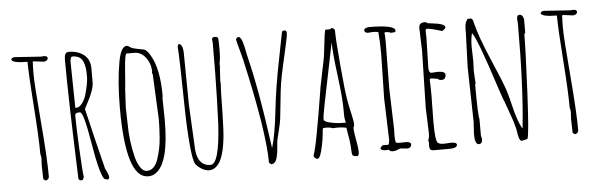

<svg xmlns="http://www.w3.org/2000/svg" viewBox="-46 -834 3143 1006"><g transform="rotate(-5 1525.0 -331.0)"><path d="M204.1 -627 149.9 -633.8 145 -627.9 147 -624Q145 -620.1 145 -566.9Q145 -513.7 161.6 -318.1Q178.2 -122.6 178.2 -24.9Q178.2 -17.6 172.4 -11.7Q166.5 -5.9 159.2 -5.9L147.9 -14.2L146 -86.9L147.9 -122.1Q147.9 -135.7 144 -146Q144 -231 132.1 -393.6Q120.1 -556.2 119.1 -633.8Q40.5 -633.8 35.2 -652.8Q39.6 -664.1 54.2 -664.1L189.9 -654.8L208 -655.8Q226.1 -655.8 226.1 -643.1Q226.1 -636.2 218.8 -631.6Q211.4 -627 204.1 -627Z M315.4 -628.9Q315.4 -667 337.4 -667Q386.2 -667 418 -642.3Q449.7 -617.7 449.7 -569.8V-497.1Q449.7 -458.5 410.6 -386.7Q397.5 -362.8 397.5 -360.6Q397.5 -358.4 435.3 -202.4Q473.1 -46.4 475.1 -41.5Q477.1 -36.6 484.9 -21Q492.7 -5.4 492.7 5.9Q492.7 17.1 481.4 17.1L466.8 12.2Q443.4 -14.2 415.5 -183.1Q388.7 -346.2 369.6 -346.2H365.7Q343.8 -346.2 343.8 -332Q343.8 -277.3 350.1 -150.1Q356.4 -22.9 360.8 -7.8L353.5 8.8H338.9L331.5 1Q315.4 -432.1 315.4 -628.9ZM343.8 -615.2 347.7 -373 349.6 -371.1Q368.7 -371.1 383.8 -390.9Q398.9 -410.6 406.7 -439Q422.9 -497.6 422.9 -527.8Q422.9 -558.1 420.9 -573.5Q418.9 -588.9 412.6 -606Q399.4 -641.1 355.5 -641.1Q349.6 -641.1 346.7 -631.8Q343.8 -622.6 343.8 -615.2Z M807.1 -386.2 809.1 -267.1Q809.1 -42 736.8 6.8Q719.2 19 697.3 19Q580.1 19 580.1 -349.1Q580.1 -491.2 599.6 -595.7Q614.3 -671.9 644 -671.9Q650.9 -671.9 657 -666.5Q663.1 -661.1 673.6 -657.5Q684.1 -653.8 702.4 -650.4Q720.7 -647 728.5 -645.5Q748.5 -642.1 767.1 -606.9Q809.1 -535.6 809.1 -391.1ZM611.3 -350.1 613.3 -271Q613.3 -175.8 634.8 -89.8Q642.6 -57.6 658 -33.7Q673.3 -9.8 693.1 -9.8Q712.9 -9.8 727.8 -24.4Q742.7 -39.1 751.5 -65.2Q760.3 -91.3 766.1 -118.4Q772 -145.5 774.4 -179.2Q778.3 -232.9 778.3 -274.9L767.1 -511.2L763.2 -519L765.1 -523.9Q765.1 -567.4 740.7 -599.6Q716.3 -631.8 681.2 -631.8H639.2Q630.9 -631.8 624.5 -542.7Q618.2 -453.6 616.2 -443.8Z M1116.7 -449.2 1117.7 -429.2Q1115.7 -403.8 1115 -360.8Q1114.3 -317.9 1113.5 -279.3Q1112.8 -240.7 1110.8 -195.8Q1108.9 -150.9 1103 -115.2Q1089.4 -30.3 1058.6 -2Q1025.4 29.3 981 4.4Q961.9 -6.3 949 -22.5Q936 -38.6 928.2 -126.2Q920.4 -213.9 918.9 -311Q914.6 -603 909.7 -644L916 -658.2Q939 -655.3 939 -603L941.9 -337.9L952.6 -126Q952.6 -12.2 1027.8 -12.2Q1074.2 -12.2 1086.4 -221.7Q1087.4 -235.8 1091.1 -356.9Q1094.7 -478 1094.7 -648.9L1092.8 -667Q1092.8 -678.2 1107.2 -678.2Q1121.6 -678.2 1124.3 -671.6Q1127 -665 1127 -612.5Q1127 -560.1 1120.6 -535.2Q1121.6 -533.2 1121.6 -528.8Q1121.6 -528.8 1116.7 -449.2Z M1474.6 -681.2Q1485.8 -677.7 1485.8 -668.5Q1485.8 -659.2 1483.4 -644.5Q1481 -629.9 1476.6 -611.1Q1472.2 -592.3 1470 -581.8Q1467.8 -571.3 1452.9 -505.6Q1438 -439.9 1432.6 -404.8Q1427.2 -369.6 1420.9 -304.4Q1414.6 -239.3 1411.6 -217.8Q1408.7 -196.3 1399.2 -159.4Q1389.6 -122.6 1387.7 -111.8Q1385.7 -101.1 1384.8 -84.2Q1383.8 -67.4 1381.8 -52.5Q1379.9 -37.6 1376 -22Q1368.2 12.2 1344.7 12.2L1333.5 2.9Q1333.5 -160.2 1244.6 -551.8Q1243.2 -558.6 1236.3 -583Q1217.8 -649.4 1217.8 -653.8Q1217.8 -658.2 1222.2 -662.6Q1226.6 -667 1231.9 -667Q1237.3 -667 1243.2 -658.4Q1249 -649.9 1252.9 -636Q1256.8 -622.1 1259.8 -608.9Q1262.7 -595.7 1265.1 -582.3Q1267.6 -568.8 1271.2 -554.7Q1274.9 -540.5 1280.8 -514.4Q1286.6 -488.3 1291.3 -466.8Q1295.9 -445.3 1301.5 -415.3Q1307.1 -385.3 1310.5 -367.9Q1314 -350.6 1319.3 -316.9Q1324.7 -283.2 1327.1 -269.8Q1329.6 -256.3 1335.2 -218.8Q1340.8 -181.2 1342 -171.6Q1343.3 -162.1 1349.4 -120.4Q1355.5 -78.6 1356.4 -71.8Q1377 -139.6 1390.6 -263.7Q1404.3 -387.7 1430.7 -518.8Q1457 -649.9 1461.4 -675.8ZM1355.5 -68.8 1354.5 -66.9 1355.5 -64.9ZM1327.6 -540V-538.1H1326.7Q1326.7 -540 1327.6 -540Z M1708.5 -148.9 1682.1 -147.9Q1668 -153.8 1650.9 -153.8Q1633.8 -153.8 1632.3 -152.8Q1630.9 -151.9 1630.4 -149.4Q1629.9 -147 1629.4 -146L1627.4 -126Q1625.5 -100.6 1618.2 -64.9Q1604.5 4.9 1589.4 4.9Q1583 4.9 1576.2 -0.5Q1569.3 -5.9 1569.3 -12.2Q1582 -49.8 1595.7 -126Q1609.4 -202.1 1612.8 -220.9Q1616.2 -239.7 1625.5 -296.9Q1634.8 -354 1637.7 -372.1Q1640.6 -390.1 1653.6 -450.2Q1666.5 -510.3 1669.2 -528.8Q1671.9 -547.4 1675.3 -579.1Q1683.6 -657.2 1688.5 -666L1702.1 -665Q1714.4 -665 1720.2 -670.9Q1726.6 -670.9 1732.4 -666.7Q1738.3 -662.6 1738.3 -655.8Q1738.3 -607.9 1750.5 -470.7Q1762.7 -333.5 1769.8 -293.2Q1776.9 -252.9 1786.1 -214.1Q1795.4 -175.3 1795.4 -154.8L1790.5 -141.1Q1790.5 -118.7 1798.8 -75Q1807.1 -31.2 1807.1 -13.4Q1807.1 4.4 1799.3 8.8Q1778.8 8.8 1774.2 2.9Q1769.5 -2.9 1769.5 -15.9Q1769.5 -28.8 1767.8 -47.6Q1766.1 -66.4 1764.4 -77.6Q1762.7 -88.9 1758.5 -113Q1754.4 -137.2 1753.4 -144Q1734.4 -148.9 1708.5 -148.9ZM1638.2 -198.2Q1638.2 -188 1662.1 -181.2Q1698.7 -170.9 1743.2 -170.9H1753.4Q1747.1 -190.4 1747.1 -215.8V-238.8Q1747.1 -300.8 1731.7 -419.4Q1716.3 -538.1 1715.3 -596.2Q1663.1 -337.9 1650.6 -277.1Q1638.2 -216.3 1638.2 -198.2Z M2062 -7.8 2028.8 -11.2Q2021 -11.2 2010.3 -5.6Q1999.5 0 1984.6 0Q1969.7 0 1965.8 -9.8L1949.2 -8.8Q1927.7 -8.8 1921.9 -19Q1921.9 -25.4 1927.5 -29.5Q1933.1 -33.7 1935.1 -36.1H1963.9L1967.8 -40L1971.2 -61Q1971.2 -61 1963.9 -279.8L1968.8 -513.2Q1968.8 -581.1 1963.9 -628.9Q1954.1 -631.8 1934.1 -631.8L1910.2 -629.9Q1891.1 -629.9 1891.1 -647Q1891.1 -651.4 1900.1 -655.3Q1909.2 -659.2 1915 -659.2Q2054.2 -659.2 2054.2 -628.9Q2054.2 -626 2051.8 -621.1L2028.8 -619.1Q2021 -625 2000 -625L1995.1 -622.1Q1998 -613.3 1998 -568.8L1995.1 -331.1L2002 -111.8L2001 -81.1Q2001 -57.6 2003.9 -53.2L2002.9 -50.8Q2002.9 -41 2024.9 -41L2054.2 -42Q2084 -42 2084 -27.8Q2084 -19 2077.6 -13.4Q2071.3 -7.8 2062 -7.8Z M2176.8 -7.8 2177.7 -33.2 2174.3 -37.1Q2181.6 -57.1 2181.6 -78.1L2176.8 -210L2183.6 -511.2L2179.7 -630.9Q2179.7 -659.2 2208.5 -659.2Q2219.7 -659.2 2224.6 -652.8Q2228 -651.9 2253.4 -648.9Q2314.9 -642.1 2316.4 -624Q2316.4 -616.2 2297.4 -605Q2242.2 -623 2216.3 -624L2211.4 -618.2Q2212.4 -604 2212.4 -575.2L2208.5 -419.9Q2208.5 -392.1 2222.7 -392.1L2256.3 -394Q2294.4 -394 2295.4 -376Q2295.4 -365.7 2290.3 -357.9Q2285.2 -350.1 2272 -350.1Q2258.8 -350.1 2252.4 -357.9L2219.7 -362.8H2215.3L2210.4 -357.9V-355Q2212.4 -329.1 2212.4 -275.9L2210.4 -133.8Q2210.4 -34.2 2224.1 -23.4Q2232.9 -16.1 2256.3 -16.1L2293.5 -18.1Q2322.8 -18.1 2322.8 -4.9Q2322.8 13.2 2279.3 13.2H2196.8Q2178.2 13.2 2176.8 -7.8Z M2696.3 -608.9 2694.3 -633.8Q2694.3 -654.8 2708.5 -654.8Q2718.3 -654.8 2724.4 -645.5Q2730.5 -636.2 2730.5 -626V-559.1L2725.1 -550.8Q2725.1 -472.7 2714.4 -248.3Q2703.6 -23.9 2693.4 -2.9Q2690.9 -2.4 2679 0.7Q2667 3.9 2662.1 3.9Q2657.2 3.9 2653.3 -2.7Q2649.4 -9.3 2647.2 -20Q2645 -30.8 2643.1 -34.2L2644 -37.1Q2637.7 -78.6 2617.9 -132.1Q2598.1 -185.5 2592.3 -204.1Q2588.9 -208.5 2565.4 -278.8Q2475.6 -557.6 2452.1 -580.1Q2444.3 -549.3 2444.3 -509.8L2446.3 -431.2L2444.3 -382.8Q2444.3 -371.6 2448.2 -313H2445.3Q2445.3 -146.5 2452.1 -128.9V-39.1Q2456.1 -32.2 2456.1 -21.5Q2456.1 2 2437.5 2Q2416.5 2 2416.5 -51.8L2420.4 -117.2L2414.1 -404.8L2420.4 -582V-599.6Q2420.4 -612.8 2421.1 -617.2Q2421.9 -621.6 2422.6 -627.7Q2423.3 -633.8 2424.8 -637.2Q2426.3 -640.6 2428.2 -645Q2432.1 -653.8 2438.5 -659.2L2441.4 -655.8L2451.2 -658.2Q2462.4 -654.3 2464.8 -642.6Q2464.8 -641.6 2466.1 -637Q2467.3 -632.3 2467.3 -631.8Q2484.4 -560.5 2539.1 -433.1Q2593.8 -305.7 2605.5 -269.3Q2617.2 -232.9 2626.5 -192.4Q2647 -102.5 2671.4 -61L2673.3 -64Q2696.3 -282.2 2696.3 -608.9ZM2675.3 1Q2676.3 1 2676.3 2Z M2988.3 -627 2934.1 -633.8 2929.2 -627.9 2931.2 -624Q2929.2 -620.1 2929.2 -566.9Q2929.2 -513.7 2945.8 -318.1Q2962.4 -122.6 2962.4 -24.9Q2962.4 -17.6 2956.5 -11.7Q2950.7 -5.9 2943.4 -5.9L2932.1 -14.2L2930.2 -86.9L2932.1 -122.1Q2932.1 -135.7 2928.2 -146Q2928.2 -231 2916.3 -393.6Q2904.3 -556.2 2903.3 -633.8Q2824.7 -633.8 2819.3 -652.8Q2823.7 -664.1 2838.4 -664.1L2974.1 -654.8L2992.2 -655.8Q3010.3 -655.8 3010.3 -643.1Q3010.3 -636.2 3002.9 -631.6Q2995.6 -627 2988.3 -627Z"/></g></svg>

Font: Amatic SC
Style: Regular
Weight: 400
Version: Version 1.004